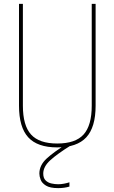

<svg xmlns="http://www.w3.org/2000/svg" viewBox="-20 -750 590 990"><path d="M280 220Q238 220 217 207Q196 194 189.5 176.5Q183 159 183 145Q183 102 220.5 67.5Q258 33 322 -6L345 0Q276 43 239.5 76Q203 109 203 145Q203 168 215 180Q227 192 245 196Q263 200 280 200Q295 200 310.5 197Q326 194 338 190V212Q325 216 310 218Q295 220 280 220ZM275 10Q173 10 125.5 -42Q78 -94 78 -205V-730H98V-205Q98 -103 140 -56.5Q182 -10 275 -10Q369 -10 411 -56.5Q453 -103 453 -205V-730H473V-205Q473 -94 425 -42Q377 10 275 10Z"/></svg>

Font: M PLUS Code Latin SemiExpanded Thin
Style: Regular
Weight: 250
Width: 6
Designer: Coji Morishita
Foundry: UNDERFOREST DESIGN
Version: Version 1.002; ttfautohint (v1.8.3)